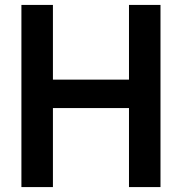

<svg xmlns="http://www.w3.org/2000/svg" viewBox="-20 -760 739 780"><path d="M67 0V-740H195V-436.5H504V-740H632V0H504V-321H195V0Z"/></svg>

Font: Encode Sans Semi Condensed SmBd
Style: Regular
Weight: 600
Width: 4
Designer: Multiple Designers
Foundry: Impallari Type
Version: Version 2.000